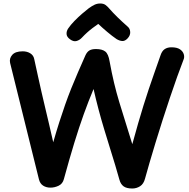

<svg xmlns="http://www.w3.org/2000/svg" viewBox="-20 -1061 1082 1100"><path d="M38 -700Q32 -726 50 -746.5Q68 -767 110 -767Q135 -767 153.5 -755.5Q172 -744 176 -723Q188 -669 198 -622.5Q208 -576 218 -533Q228 -490 238.5 -445.5Q249 -401 260.5 -352.5Q272 -304 285 -246Q303 -309 320 -362Q337 -415 353.5 -462Q370 -509 388 -554Q406 -599 426 -645Q446 -691 469 -743Q478 -763 491.5 -771.5Q505 -780 530 -780Q565 -780 583 -766Q601 -752 608 -709Q620 -643 633.5 -586.5Q647 -530 663.5 -475.5Q680 -421 698.5 -362.5Q717 -304 738 -235Q756 -300 771.5 -354.5Q787 -409 802 -456.5Q817 -504 832 -549.5Q847 -595 864 -642.5Q881 -690 900 -745Q908 -769 923.5 -779.5Q939 -790 962 -790Q994 -790 1011 -778.5Q1028 -767 1033 -750Q1038 -733 1031 -718Q1015 -677 995 -621Q975 -565 953.5 -501Q932 -437 911 -371.5Q890 -306 871 -243.5Q852 -181 836.5 -128Q821 -75 811 -38Q803 -7 782.5 6Q762 19 738 19Q705 19 688 6.5Q671 -6 664 -32Q654 -69 640 -115Q626 -161 610 -212.5Q594 -264 577 -320Q560 -376 544.5 -434.5Q529 -493 516 -551Q487 -482 460 -407Q433 -332 405.5 -242Q378 -152 346 -35Q339 -8 316 3Q293 14 269 14Q245 14 227 2.5Q209 -9 203 -34ZM449 -845Q436 -831 418.5 -826Q401 -821 381 -836Q363 -849 361.5 -865Q360 -881 370 -897Q385 -919 406.5 -941Q428 -963 450.5 -982.5Q473 -1002 489 -1014Q507 -1027 522 -1034Q537 -1041 554 -1041Q573 -1041 584.5 -1032.5Q596 -1024 606 -1012Q627 -988 652.5 -963Q678 -938 712 -908Q725 -897 726 -877.5Q727 -858 711 -841Q696 -825 680.5 -826Q665 -827 648 -837Q623 -854 594 -878.5Q565 -903 543 -924Q527 -913 510.5 -900.5Q494 -888 479 -874.5Q464 -861 449 -845Z"/></svg>

Font: Playpen Sans SemiBold
Style: Regular
Weight: 600
Designer: Laura Meseguer, Veronika Burian, José Scaglione
Foundry: TypeTogether
Version: Version 1.001